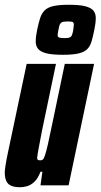

<svg xmlns="http://www.w3.org/2000/svg" viewBox="-23 -778 422 806"><path d="M62 8Q39 8 24.5 2Q10 -4 3.5 -18Q-3 -32 -3 -55Q-3 -63 0.5 -85.5Q4 -108 10 -136L89 -510H212L153 -228Q143 -176 138.5 -151.5Q134 -127 133 -116Q133 -111 134.5 -108.5Q136 -106 139.5 -105.5Q143 -105 148 -105Q153 -105 157 -108.5Q161 -112 166 -126.5Q171 -141 178.5 -174Q186 -207 198 -266L249 -510H372L265 0H147L155 -57H147Q136 -28 120.5 -14Q105 0 89.5 4Q74 8 62 8ZM241 -548Q195 -548 170.5 -554.5Q146 -561 136.5 -573.5Q127 -586 127 -603Q127 -614 128.5 -626.5Q130 -639 133 -653Q139 -682 145.5 -702Q152 -722 164.5 -734.5Q177 -747 201 -752.5Q225 -758 266 -758Q312 -758 336 -751.5Q360 -745 369.5 -733Q379 -721 379 -703Q379 -692 377.5 -679.5Q376 -667 373 -653Q367 -623 361 -603Q355 -583 342.5 -571Q330 -559 306 -553.5Q282 -548 241 -548ZM250 -618Q258 -618 264 -619Q270 -620 274.5 -624Q279 -628 281 -637Q283 -642 285 -655.5Q287 -669 287 -675Q287 -682 283 -685Q279 -688 261 -688Q252 -688 245 -687Q238 -686 233.5 -682.5Q229 -679 226 -670Q225 -665 222 -651.5Q219 -638 219 -630Q219 -623 225 -620.5Q231 -618 250 -618Z"/></svg>

Font: Saira UltraCondensed Black
Style: Italic
Weight: 900
Width: 1
Italic angle: -12°
Designer: Hector Gatti with collaboration of the Omnibus-Type team
Foundry: Omnibus-Type
Version: Version 1.101